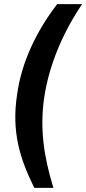

<svg xmlns="http://www.w3.org/2000/svg" viewBox="-20 -743 415 924"><path d="M145 161H237C190 8 172 -123 192 -269C216 -435 287 -593 375 -723H255C158 -597 83 -445 62 -286C35 -108 76 21 145 161Z"/></svg>

Font: United Sans
Style: Bold Italic
Weight: 700
Italic angle: -8°
Designer: Pablo Impallari, Rodrigo Fuenzalida (Modified by Dan O. Williams)
Version: Version 1.000;PS 001.000;hotconv 1.0.88;makeotf.lib2.5.64775